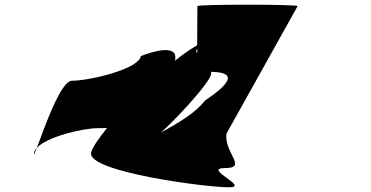

<svg xmlns="http://www.w3.org/2000/svg" viewBox="-20 -798 1580 818"><path d="M125 -146C123 -133 128 -144 137 -168C131 -161 126 -153 125 -146ZM137 -168C179 -215 332 -252 398 -252C412 -252 424 -252 436 -253C398 -205 371 -166 368 -146C356 -66 854 0 955 0C1049 0 838 -82 939 -82C1037 -82 933 -148 945 -229L1248 -772C1249 -780 822 -780 821 -772L820 -605C793 -590 760 -567 725 -539C739 -592 684 -599 580 -559C571 -503 360 -454 286 -454C238 -454 166 -245 137 -168ZM666 -233C770 -329 912 -492 874 -492C995 -492 961 -442 854 -370C812 -317 749 -280 666 -233ZM821 -590 820 -572C814 -578 815 -585 821 -590Z"/></svg>

Font: Ampere
Style: ExtIta
Weight: 400
Version: Version 1